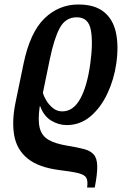

<svg xmlns="http://www.w3.org/2000/svg" viewBox="-20 -567 545 855"><path d="M329 -547Q401 -547 442 -514.5Q483 -482 496 -423Q509 -364 498 -285Q488 -214 458.5 -151Q429 -88 383 -49Q337 -10 277 -10Q241 -10 208 -30Q175 -50 159 -94H157Q148 -32 157 3Q166 38 196 55.5Q226 73 281 82Q324 89 353 96.5Q382 104 397 120.5Q412 137 413 171.5Q414 206 402 268H368Q372 239 364.5 225Q357 211 328.5 204Q300 197 242 190Q151 178 103 139Q55 100 43.5 37Q32 -26 49 -110L85 -284Q114 -423 178 -485Q242 -547 329 -547ZM322 -490Q272 -490 246.5 -443Q221 -396 202 -304L171 -154Q175 -138 186.5 -119Q198 -100 216 -85.5Q234 -71 257 -71Q306 -71 337 -126.5Q368 -182 382 -283Q395 -377 384.5 -433.5Q374 -490 322 -490Z"/></svg>

Font: Noto Serif ExtraCondensed SemiBold
Style: Italic
Weight: 600
Width: 2
Italic angle: -12°
Designer: Monotype Design Team
Foundry: Monotype Imaging Inc.
Version: Version 2.013